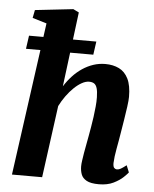

<svg xmlns="http://www.w3.org/2000/svg" viewBox="-57 -864 738 922"><g transform="rotate(5 312.5 -403.5)"><path d="M454 10Q414.5 10 394.8 -1Q375 -12 368.5 -29.8Q362 -47.5 362 -68.5Q362 -80.5 364.5 -97.2Q367 -114 370.2 -134Q373.5 -154 377.8 -175.5Q382 -197 385.5 -217Q389 -237 393.2 -261Q397.5 -285 400.8 -310Q404 -335 406.5 -359.5Q409 -384 408.5 -405.5Q408 -434 403.2 -449.2Q398.5 -464.5 389.2 -470.5Q380 -476.5 365 -476.5Q348.5 -476.5 330 -466.2Q311.5 -456 292.8 -438Q274 -420 257 -396.5Q240 -373 227 -347L180 0H34.5L136.5 -737.5L68 -758L75.5 -796.5L259 -817L286.5 -803.5L241 -443.5Q258 -470.5 279 -493.2Q300 -516 325 -532.8Q350 -549.5 377.8 -558.8Q405.5 -568 435.5 -568Q473 -568 501.5 -554Q530 -540 546 -507.8Q562 -475.5 562 -420.5Q562 -404.5 557.8 -373.5Q553.5 -342.5 548 -308.2Q542.5 -274 538 -247Q535 -228.5 531.5 -208Q528 -187.5 524.2 -167.5Q520.5 -147.5 518.2 -129.5Q516 -111.5 515.5 -97.5Q515.5 -79.5 521.5 -74Q527.5 -68.5 534 -68.5Q543 -68.5 552.5 -73.8Q562 -79 579.5 -92.5L593 -59Q588 -52 570.5 -35.2Q553 -18.5 524 -4.2Q495 10 454 10ZM58 -671.5H382.5L373.5 -607.5H49Z"/></g></svg>

Font: Merriweather ExtraBold
Style: Italic
Weight: 800
Italic angle: -7.8°
Version: Version 2.101